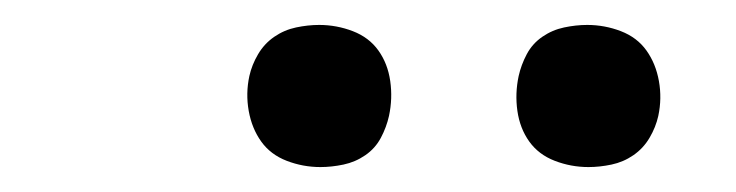

<svg xmlns="http://www.w3.org/2000/svg" viewBox="-20 -757 590 154"><path d="M452 -623Q438 -623 425 -628Q412 -633 404.5 -643.5Q397 -654 395 -668Q393 -682 396 -696Q398 -705 402.5 -713.5Q407 -722 415 -727.5Q423 -733 432.5 -735Q442 -737 451 -737Q465 -737 478 -732Q491 -727 498.5 -716.5Q506 -706 508.5 -692Q511 -678 508 -664Q506 -655 501 -646.5Q496 -638 488 -632.5Q480 -627 470.5 -625Q461 -623 452 -623ZM237 -623Q223 -623 210 -628Q197 -633 189.5 -643.5Q182 -654 179.5 -668Q177 -682 180 -696Q182 -705 187 -713.5Q192 -722 200 -727.5Q208 -733 217.5 -735Q227 -737 236 -737Q250 -737 263 -732Q276 -727 283.5 -716.5Q291 -706 293 -692Q295 -678 292 -664Q290 -655 285.5 -646.5Q281 -638 273 -632.5Q265 -627 255.5 -625Q246 -623 237 -623Z"/></svg>

Font: Lode Term
Style: Italic
Weight: 400
Italic angle: -11°
Monospace: yes
Designer: Belleve Invis
Foundry: Belleve Invis
Version: Version 29.2.0